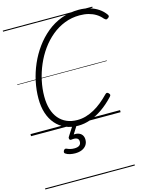

<svg xmlns="http://www.w3.org/2000/svg" viewBox="-209 -1163 1418 1810"><g transform="rotate(-15 500.5 -257.5)"><path d="M456 20Q388 20 333 -4Q278 -28 239 -73Q200 -118 179.5 -181Q159 -244 159 -324Q159 -405 176.5 -488.5Q194 -572 228.5 -651.5Q263 -731 313.5 -800.5Q364 -870 428.5 -923Q493 -976 572 -1005.5Q651 -1035 742 -1035Q799 -1035 846.5 -1021Q894 -1007 932.5 -981Q971 -955 997 -917Q1003 -907 1000 -899.5Q997 -892 985 -885Q975 -878 968.5 -880Q962 -882 950 -893Q925 -923 893 -942.5Q861 -962 822 -972Q783 -982 736 -982Q658 -982 589 -955Q520 -928 462 -880Q404 -832 358.5 -768.5Q313 -705 281.5 -631.5Q250 -558 233.5 -481Q217 -404 217 -328Q217 -259 233.5 -204.5Q250 -150 282 -112Q314 -74 359.5 -54Q405 -34 463 -34Q507 -34 547.5 -46Q588 -58 627.5 -79.5Q667 -101 705 -132Q743 -163 780 -201Q789 -210 796.5 -209.5Q804 -209 813 -200Q822 -190 822 -183Q822 -176 813 -166Q755 -104 695.5 -63Q636 -22 576 -1Q516 20 456 20ZM361 264Q337 264 311 258.5Q285 253 267 240Q259 234 260 225.5Q261 217 265 210Q271 201 277.5 199Q284 197 292 200Q306 207 324.5 212Q343 217 366 217Q397 217 414 205Q431 193 431 168Q431 143 412.5 134Q394 125 359 130Q351 131 347 128.5Q343 126 340 121Q338 114 338.5 108.5Q339 103 345 94L408 -4H451L381 108L366 94Q405 84 432 91Q459 98 473 117Q487 136 487 164Q487 195 471 217.5Q455 240 427 252Q399 264 361 264ZM0 510H874V520H0ZM0 -20H874V0H0ZM0 -505H874V-500H0ZM0 -1030H874V-1020H0Z"/></g></svg>

Font: Playwrite CO Guides
Style: Regular
Weight: 400
Designer: Veronika Burian, José Scaglione
Foundry: TypeTogether
Version: Version 1.003